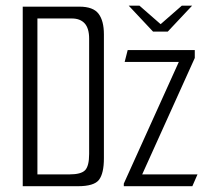

<svg xmlns="http://www.w3.org/2000/svg" viewBox="-20 -643 720 663"><path d="M424.4 -623.5H461.5L534.7 -559.5L607.9 -623.5H643.5L559.2 -533.8H508.6ZM58.5 -620H254.5Q301.5 -620 320.2 -595.7Q338.8 -571.3 338.8 -524.3V-96.7Q338.8 -44.5 322 -22.3Q305.2 0 249.1 0H58.5ZM219.8 -40.8Q260 -40.8 273.9 -55.3Q287.8 -69.8 287.8 -111.5V-509.5Q287.8 -545.2 272.4 -562.2Q256.9 -579.2 228.2 -579.2H109.2V-40.8ZM407.5 -9 597.5 -429.2H410.5L420.9 -470H652.6V-442.8L471 -40.8H662L644.2 0H407.5Z"/></svg>

Font: Smooch Sans Thin
Style: Regular
Weight: 100
Designer: Robert E. Leuschke
Foundry: Robert E. Leuschke
Version: Version 1.010